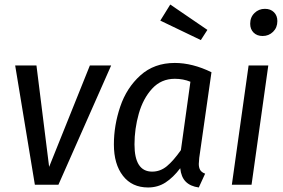

<svg xmlns="http://www.w3.org/2000/svg" viewBox="-20 -816 1251 848"><path d="M238 0H134L47 -527H141L197 -79L377 -527H471Z M914 -497 860 -119Q858 -99 858 -92Q858 -76 864 -65.5Q870 -55 886 -49L858 12Q821 7 800.5 -13.5Q780 -34 776 -73Q745 -32 711 -10Q677 12 634 12Q563 12 523 -39.5Q483 -91 483 -178Q483 -262 511 -345Q539 -428 600 -483Q661 -538 752 -538Q830 -538 914 -497ZM574 -178Q574 -58 652 -58Q688 -58 717 -82Q746 -106 779 -153L821 -455Q789 -468 752 -468Q692 -468 652 -424.5Q612 -381 593 -314Q574 -247 574 -178ZM896 -684 867 -639 688 -725 732 -796Z M1091 0H1004L1078 -527H1165ZM1085 -711Q1085 -740 1104 -758.5Q1123 -777 1150 -777Q1175 -777 1190 -762Q1205 -747 1205 -723Q1205 -694 1186 -675.5Q1167 -657 1140 -657Q1115 -657 1100 -672Q1085 -687 1085 -711Z"/></svg>

Font: Fira Sans Condensed
Style: Italic
Weight: 400
Width: 3
Italic angle: -8°
Designer: bBox Type GmbH & Carrois Corporate GbR & Edenspiekermann AG
Foundry: bBox Type GmbH & Carrois Corporate GbR & Edenspiekermann AG
Version: Version 4.301